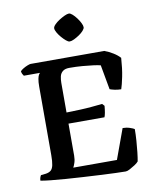

<svg xmlns="http://www.w3.org/2000/svg" viewBox="-100 -1027 898 1104"><g transform="rotate(-10 348.5 -475.5)"><path d="M544 0Q522 0 482.5 -1.5Q443 -3 394.5 -5.5Q346 -8 295 -11Q244 -14 196 -17.5Q148 -21 110 -25Q72 -29 51 -33Q51 -43 54 -51.5Q57 -60 60 -64L89 -67Q108 -70 118.5 -79Q129 -88 133.5 -109Q138 -130 138 -167V-566Q138 -595 141.5 -612Q145 -629 150 -636.5Q155 -644 156 -644H62Q58 -649 54.5 -656Q51 -663 50 -672Q56 -679 68.5 -686.5Q81 -694 94 -699Q107 -704 112 -704H542Q567 -695 591.5 -680Q616 -665 631 -648Q627 -586 617.5 -539.5Q608 -493 600 -470Q580 -470 562 -474Q544 -478 534 -482L508 -626Q493 -630 466 -633.5Q439 -637 403.5 -640Q368 -643 327 -643Q302 -643 288.5 -632Q275 -621 271 -603.5Q267 -586 267 -566V-393Q311 -394 347.5 -395.5Q384 -397 416 -400Q448 -403 477 -406L489 -393Q487 -370 484 -353.5Q481 -337 477 -328H267V-141Q267 -118 261 -100Q255 -82 250 -74H505L569 -249Q591 -249 610.5 -242.5Q630 -236 637 -231Q637 -199 634.5 -164Q632 -129 628.5 -97.5Q625 -66 621 -45Q614 -36 598.5 -26Q583 -16 568 -8Q553 0 544 0ZM356 -792Q348 -792 335.5 -802.5Q323 -813 310.5 -827.5Q298 -842 289.5 -857Q281 -872 281 -882Q281 -891 292.5 -903Q304 -915 320.5 -925.5Q337 -936 353 -943.5Q369 -951 379 -951Q387 -951 399 -940.5Q411 -930 422.5 -914.5Q434 -899 441.5 -884Q449 -869 449 -859Q449 -851 439 -839.5Q429 -828 413.5 -817.5Q398 -807 382.5 -799.5Q367 -792 356 -792Z"/></g></svg>

Font: Texturina 12pt SemiBold
Style: Regular
Weight: 600
Designer: Guillermo Torres Carreño
Foundry: Omnibus-Type
Version: Version 1.002